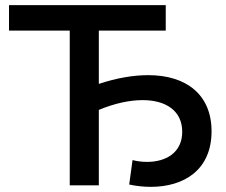

<svg xmlns="http://www.w3.org/2000/svg" viewBox="-20 -720 877 746"><path d="M482 -3C510 3 539 6 566 6C694 6 802 -59 802 -210C802 -353 703 -428 556 -428C498 -428 433 -417 364 -394V-601H624V-700H15V-601H251V0H364V-293C424 -318 483 -331 534 -331C624 -331 688 -290 688 -208C688 -125 622 -91 552 -91C533 -91 514 -93 495 -98Z"/></svg>

Font: Montserrat-Alt1 SemBd
Style: Regular
Weight: 600
Designer: Differentunic
Foundry: Differentunic
Version: Version 7.222